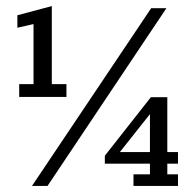

<svg xmlns="http://www.w3.org/2000/svg" viewBox="-20 -610 631 630"><path d="M43 -292V-334H90V-531L37 -519V-560L150 -590V-334H198V-292ZM85 0 476 -583H526L136 0ZM418 0V-38H472V-73H324V-99L475 -291H529V-111H564V-73H529V-38H564V0ZM359 -93 350 -111H472V-263L489 -257Z"/></svg>

Font: Rokkitt
Style: Regular
Weight: 400
Designer: Vernon Adams
Foundry: Vernon Adams
Version: Version 3.103